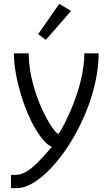

<svg xmlns="http://www.w3.org/2000/svg" viewBox="-20 -752 578 997"><path d="M288 -732 178 -575 218 -545 349 -695ZM492 -475H418V-474C418 -298 311 -93 284 -57C256 -58 129 -273 129 -475H52C52 -313 150 -37 249 11C186 83 126 156 61 156H60H37V225H68C232 225 492 -155 492 -475Z"/></svg>

Font: Mint Spirit
Style: Regular
Weight: 400
Designer: HARENDAL Hirwen
Foundry: Arkandis Digital Foundry.
Version: Version 1.004;FFEdit